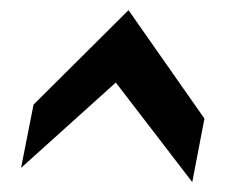

<svg xmlns="http://www.w3.org/2000/svg" viewBox="-20 -779 456 378"><path d="M21.5 -448.5 46 -573 233 -759 382.5 -545.5 358.5 -420.5 208 -616.5Z"/></svg>

Font: Cabin Condensed
Style: Bold Italic
Weight: 700
Width: 3
Italic angle: -10°
Designer: Pablo Impallari
Foundry: Pablo Impallari. http://www.impallari.com Igino Marini. http://www.ikern.com
Version: Version 3.001; ttfautohint (v1.8.3)